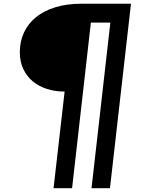

<svg xmlns="http://www.w3.org/2000/svg" viewBox="-20 -735 759 1017"><path d="M322.3 -250Q272 -250 228.5 -263.9Q185.1 -277.8 153.3 -304.4Q121.6 -331.1 103.3 -369.6Q85 -408.2 85 -458Q85 -515.1 106.7 -562.3Q128.4 -609.4 170.2 -643.6Q211.9 -677.7 272.9 -696.5Q334 -715.3 412.6 -715.3H673.8L562.5 261.7H464.8L564.5 -615.2H461.4L361.8 261.7H263.7Z"/></svg>

Font: Proza Libre
Style: SemiBold Italic
Weight: 600
Designer: Jasper de Waard
Foundry: Jasper de Waard
Version: Version 1.000; ttfautohint (v1.4.1.8-43bc)